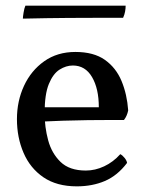

<svg xmlns="http://www.w3.org/2000/svg" viewBox="-20 -651 514 680"><path d="M252 9Q181 9 134 -23Q87 -55 63.5 -109.5Q40 -164 40 -229Q40 -293 65 -347Q90 -401 136.5 -434Q183 -467 247 -467Q312 -467 351.5 -439Q391 -411 410.5 -364Q430 -317 434 -260Q430 -240 419 -226Q402 -226 368 -226Q334 -226 291 -225.5Q248 -225 203 -223.5Q158 -222 118 -220V-271H330Q330 -337 306 -378Q282 -419 238 -419Q214 -419 191 -404.5Q168 -390 153 -353.5Q138 -317 138 -250Q138 -201 150.5 -154.5Q163 -108 194.5 -77.5Q226 -47 284 -47Q317 -47 349 -62Q381 -77 406 -105Q414 -101 421.5 -91.5Q429 -82 430 -74Q396 -29 351.5 -10Q307 9 252 9ZM61 -585Q61 -591 63.5 -606.5Q66 -622 70 -631H425Q425 -621 423 -610Q421 -599 416 -588Q400 -588 348 -588Q296 -588 221.5 -587.5Q147 -587 61 -585Z"/></svg>

Font: Vollkorn
Style: Regular
Weight: 400
Designer: Friedrich Althausen
Foundry: Friedrich Althausen
Version: Version 5.001